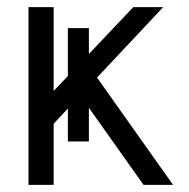

<svg xmlns="http://www.w3.org/2000/svg" viewBox="-20 -520 532 540"><path d="M170.9 -440.9H230V-368.2L355 -500H439L252.9 -301.8L466.8 0H383.8L230 -216.8V-122.1H170.9V-214.8L130.9 -171.9V0H60.1V-500H130.9V-264.2L170.9 -306.2Z"/></svg>

Font: LT Superior
Style: Regular
Weight: 400
Designer: Daniel Lyons
Foundry: LyonsType
Version: Version 1.000